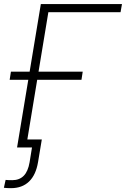

<svg xmlns="http://www.w3.org/2000/svg" viewBox="-29 -748 639 974"><path d="M589.8 -727.5 582.5 -686H216.3L103 0H57.6L178.2 -727.5ZM20 -343.3 26.4 -384.3H390.6L384.3 -343.3ZM26.9 206.5Q17.1 206.5 7.8 206.1Q-1.5 205.6 -9.3 204.6L-0.5 164.6Q7.3 165.5 15.9 165.8Q24.4 166 33.2 166Q69.3 166 91.3 143.8Q113.3 121.6 121.1 75.2L133.3 0H85.9L92.8 -40.5H183.1L164.1 73.7Q153.3 139.2 118.4 172.9Q83.5 206.5 26.9 206.5Z"/></svg>

Font: Inter 24pt ExtraLight
Style: Italic
Weight: 250
Italic angle: -9.3988°
Version: Version 4.001;git-66647c0bb